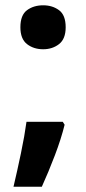

<svg xmlns="http://www.w3.org/2000/svg" viewBox="-20 -576 325 725"><path d="M57 -473Q57 -519 82 -537.5Q107 -556 143 -556Q178 -556 203 -537.5Q228 -519 228 -473Q228 -429 203 -409.5Q178 -390 143 -390Q107 -390 82 -409.5Q57 -429 57 -473ZM224 -105Q211 -52 187 11Q163 74 138 129H31Q45 70 59 3Q73 -64 80 -116H217Z"/></svg>

Font: Noto Sans Ol Chiki
Style: Bold
Weight: 700
Designer: Monotype Design Team, Lewis McGuffie
Foundry: Monotype Imaging Inc.
Version: Version 2.003; ttfautohint (v1.8.4.7-5d5b)